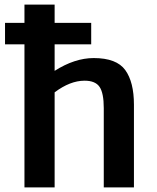

<svg xmlns="http://www.w3.org/2000/svg" viewBox="-20 -820 687 840"><path d="M566 -362V0H434V-347Q434 -413 415.5 -440Q397 -467 350 -467Q287 -467 219 -416V0H87V-626H2V-720H87V-800H219V-720H379V-626H219V-510Q307 -566 390 -566Q490 -566 528 -513.5Q566 -461 566 -362Z"/></svg>

Font: MartelSansBold
Style: Bold
Weight: 700
Designer: Dan Reynolds and Mathieu Réguer
Foundry: Dan Reynolds and Mathieu Réguer
Version: Version 1.002; ttfautohint (v1.1) -l 5 -r 5 -G 72 -x 0 -D la